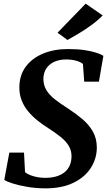

<svg xmlns="http://www.w3.org/2000/svg" viewBox="-20 -1020 588 1051"><path d="M229 11Q177.5 11 130.2 3Q83 -5 49.2 -15.8Q15.5 -26.5 3.5 -35.5L31 -184.5H111.5L117 -77.5Q134.5 -63.5 164.8 -55Q195 -46.5 227.5 -46.5Q262 -46.5 288.8 -54.5Q315.5 -62.5 333.8 -77.5Q352 -92.5 361.5 -114Q371 -135.5 371.5 -163Q372 -194.5 357.2 -220Q342.5 -245.5 313.8 -269Q285 -292.5 243.5 -319Q212.5 -338.5 184.2 -361.2Q156 -384 133.8 -410.8Q111.5 -437.5 98.8 -469.8Q86 -502 86 -541Q86 -608 121 -655Q156 -702 216.2 -726.8Q276.5 -751.5 351.5 -751.5Q402.5 -751.5 440.8 -746Q479 -740.5 505.2 -732Q531.5 -723.5 546 -714.5L521.5 -573H441L434 -670Q419 -682 395.2 -688.2Q371.5 -694.5 341 -694.5Q305.5 -694.5 277.8 -682Q250 -669.5 234 -645.8Q218 -622 217.5 -589Q217.5 -554 233.8 -527Q250 -500 281 -475.8Q312 -451.5 356 -423.5Q395.5 -398 430.8 -368.2Q466 -338.5 487.8 -301Q509.5 -263.5 510 -213.5Q510 -152 477.2 -101Q444.5 -50 382 -19.5Q319.5 11 229 11ZM349.5 -801 295 -841 449 -1000 542 -935.5Q512.5 -905.5 477.5 -880.5Q442.5 -855.5 409 -835.5Q375.5 -815.5 349.5 -801Z"/></svg>

Font: Merriweather Light 18pt
Style: Bold Italic
Weight: 700
Italic angle: -7.8°
Version: Version 2.101